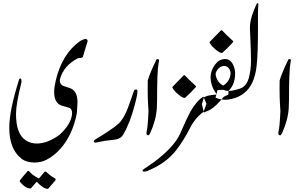

<svg xmlns="http://www.w3.org/2000/svg" viewBox="-20 -916 1906 1224"><path d="M535.2 -664.1 539.1 -655.8Q529.8 -622.1 508.8 -555.2Q504.9 -547.9 495.1 -546.9Q478 -545.9 477.1 -544.9Q387.2 -499 362.8 -413.1Q356 -389.2 376 -372.1Q384.8 -367.2 420.9 -356Q474.1 -340.8 474.1 -264.2Q474.1 -252.9 472.2 -230.5Q470.2 -208 470.2 -196.8Q453.1 -102.1 407.2 -24.9Q355 61 276.9 102.1Q243.2 120.1 199.2 120.1Q147.9 120.1 115.2 94.2Q40 34.2 39.1 -100.1Q38.1 -209 103 -413.1L111.8 -416Q117.2 -412.1 117.2 -394Q82 -252 82 -189.9Q82 -61 145 -21Q175.8 -1 214.8 -1Q282.2 -1 358.9 -56.2Q431.2 -122.1 439 -186Q442.9 -216.8 423.8 -228Q407.2 -232.9 372.1 -243.2Q325.2 -258.8 325.2 -331.1Q325.2 -358.9 335.9 -404.8Q376 -573.2 491.2 -654.8Q519 -668 522.9 -668Q528.8 -668 535.2 -664.1ZM213.9 242.2 176.8 285.2Q145 288.1 106 242.2L106.9 233.9Q130.9 203.1 157.2 173.8L165 174.8Q185.1 200.2 228 222.2L265.1 178.2H272.9Q303.2 207 332 222.2Q335 222.2 334 232.9Q320.8 249 286.1 288.1Q255.9 288.1 213.9 242.2Z M647.9 -18.1 588.9 -6.8Q580.1 -6.8 578.1 -13.2Q577.1 -21 591.8 -29.8Q644 -61 668.9 -78.1Q712.9 -106.9 740.7 -131.8Q772.9 -168 795.9 -229Q809.1 -265.1 834 -336.9Q836.9 -345.2 847.2 -345.2Q856 -345.2 856 -336.9Q857.9 -317.9 839.8 -250Q809.1 -131.8 766.1 -59.1Q750 -30.8 712.9 -25.9Q690.9 -23.9 647.9 -18.1Z M994.1 -534.2Q990.7 -516.1 986.8 -481Q982.9 -436 981.9 -356.9Q981.9 -266.1 980 -230Q976.1 -152.8 938 -68.8Q930.7 -53.2 924.8 -53.2Q921.9 -53.2 918.9 -55.2Q912.1 -59.1 914.1 -73.2Q921.9 -100.1 926.8 -208Q919.9 -294.9 921.9 -402.8Q938 -457 978 -537.1Q987.8 -543 994.1 -534.2Z M1079.1 -361.8 1151.4 -436H1158.2Q1179.7 -411.6 1226.6 -369.6Q1232.4 -365.7 1226.6 -358.9Q1187.5 -315.9 1159.2 -292Q1147.5 -289.1 1119.1 -312Q1090.8 -335 1079.1 -356.9Z M1647 -263.7ZM1276.9 -300.3Q1234.9 -275.4 1192.9 -203.1Q1176.3 -172.9 1128.4 -64.5Q1092.3 18.6 963.4 116.2Q952.6 124 916.5 148.4Q900.9 158.2 888.2 168.9L890.1 171.9Q890.1 171.9 890.1 174.8Q891.1 177.7 892.1 177.7Q909.7 177.7 914.6 175.8Q1039.6 126 1105 39.1Q1152.8 -23.4 1191.9 -100.6Q1223.1 -163.1 1277.3 -203.1L1296.4 -253.9Z M1316.4 -648.4 1388.7 -722.7H1395.5Q1417 -698.2 1463.9 -656.2Q1469.7 -652.3 1463.9 -645.5Q1424.8 -602.5 1396.5 -578.6Q1384.8 -575.7 1356.4 -598.6Q1328.1 -621.6 1316.4 -643.6Z M1416 -252.9ZM1406.7 -299.3Q1393.6 -284.2 1379.4 -268.1Q1336.9 -219.7 1297.4 -206.5L1279.8 -198.7L1267.1 -251.5L1279.8 -295.4Q1295.4 -303.7 1307.1 -306.2Q1323.7 -310.1 1361.3 -313.5Q1349.6 -334 1339.4 -350.1Q1294.9 -450.2 1366.7 -522Q1375.5 -530.8 1391.1 -535.6Q1450.7 -554.7 1473.1 -485.8Q1482.9 -456.5 1476.1 -413.6Q1469.2 -368.7 1437 -336.4Q1436 -322.8 1436 -313ZM1396 -493.7Q1369.1 -485.4 1356.4 -454.1Q1353 -445.3 1356.4 -430.7Q1363.3 -402.3 1383.8 -383.8Q1396.5 -372.1 1404.3 -371.1Q1416.5 -377.9 1428.7 -392.6Q1445.3 -413.1 1449.2 -439.5Q1453.1 -466.8 1435.5 -484.4Q1418.9 -501 1396 -493.7Z M1419.9 -252.9ZM1506.8 -350.1Q1495.6 -346.7 1481.9 -342.8Q1471.7 -339.8 1460 -337.9Q1435.1 -334.5 1418.5 -337.9L1405.8 -343.3L1366.7 -342.3L1354 -293.5Q1393.1 -275.9 1434.6 -281.2Q1446.3 -282.7 1458.5 -285.6Q1506.3 -297.4 1536.1 -322.8Q1601.1 -371.6 1615.7 -493.7Q1625.5 -576.2 1624.5 -762.2Q1624 -849.1 1625.5 -862.8Q1628.4 -893.6 1626.5 -894.5Q1620.6 -897.5 1619.1 -895.5Q1613.3 -887.7 1597.7 -848.1Q1570.8 -780.8 1573.2 -731L1575.2 -690.4Q1580.1 -588.9 1580.1 -525.9Q1580.1 -470.2 1566.4 -419.9Q1551.3 -363.8 1506.8 -350.1Z M1835 -534.2Q1831.5 -516.1 1827.6 -481Q1823.7 -436 1822.8 -356.9Q1822.8 -266.1 1820.8 -230Q1816.9 -152.8 1778.8 -68.8Q1771.5 -53.2 1765.6 -53.2Q1762.7 -53.2 1759.8 -55.2Q1752.9 -59.1 1754.9 -73.2Q1762.7 -100.1 1767.6 -208Q1760.7 -294.9 1762.7 -402.8Q1778.8 -457 1818.8 -537.1Q1828.6 -543 1835 -534.2Z"/></svg>

Font: Jameel Khushkhati
Style: Regular
Weight: 400
Version: Version 3.5